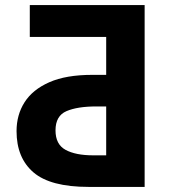

<svg xmlns="http://www.w3.org/2000/svg" viewBox="-20 -734 678 754"><path d="M328 0Q178 0 111.5 -57Q45 -114 45 -219Q45 -283 76.5 -332.5Q108 -382 173.5 -411Q239 -440 342 -440H397V-589H97V-714H548V0ZM346 -124H397V-316H358Q284 -316 241 -297.5Q198 -279 198 -222Q198 -167 237.5 -145.5Q277 -124 346 -124Z"/></svg>

Font: Noto IKEA Arabic
Style: Bold
Weight: 700
Designer: Monotype Design Team
Foundry: Monotype Imaging Inc.
Version: Version 1.200